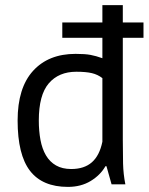

<svg xmlns="http://www.w3.org/2000/svg" viewBox="-20 -720 582 752"><path d="M461 -632H542V-572H461V-172Q461 -121 462 -79.5Q463 -38 471 2H417L397 -69H393Q373 -34 335 -11Q297 12 246 12Q146 12 97.5 -51Q49 -114 49 -248Q49 -376 109.5 -442.5Q170 -509 276 -509Q313 -509 334.5 -505Q356 -501 381 -492V-572H224V-632H381V-700H461ZM259 -58Q310 -58 340 -84.5Q370 -111 381 -165V-414Q363 -428 340 -433.5Q317 -439 279 -439Q210 -439 171 -393.5Q132 -348 132 -248Q132 -207 138.5 -172Q145 -137 160 -111.5Q175 -86 199.5 -72Q224 -58 259 -58Z"/></svg>

Font: PTSans
Style: Regular
Weight: 400
Designer: A.Korolkova, O.Umpeleva, V.Yefimov
Foundry: ParaType Ltd
Version: Version 2.003W OFL